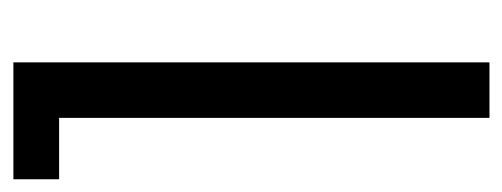

<svg xmlns="http://www.w3.org/2000/svg" viewBox="-258 -276 769 294"><g transform="rotate(90 127.0 -128.5)"><path d="M75 -493H160V166H254V236H75Z"/></g></svg>

Font: Noto Sans Armenian Narrow
Style: Regular
Weight: 400
Width: 4
Designer: Monotype Design team
Foundry: Monotype Imaging Inc.
Version: Version 1.000